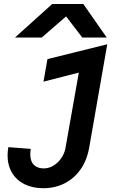

<svg xmlns="http://www.w3.org/2000/svg" viewBox="-20 -784 640 989"><path d="M249 -763.5H409L530 -590.5H404L320.5 -699.5L195 -590.5H57ZM136 11.5Q136 47 154.5 65.2Q173 83.5 205 83.5Q232 83.5 256 68.8Q280 54 296 30.2Q312 6.5 317 -20L386 -410L204 -363.5L224.5 -479.5L532.5 -556L439.5 -24Q428 41.5 394.8 88.8Q361.5 136 312 160.8Q262.5 185.5 203 185.5Q148 185.5 106.2 164.8Q64.5 144 41.8 105.5Q19 67 19 16.5Q19 -3 23 -26L138.5 -17Q136 -4.5 136 11.5Z"/></svg>

Font: JuliaMono BoldItalic
Style: Regular
Weight: 700
Italic angle: -9°
Monospace: yes
Designer: cormullion
Foundry: corm
Version: Version 0.049; ttfautohint (v1.8.4)